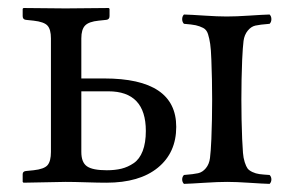

<svg xmlns="http://www.w3.org/2000/svg" viewBox="-20 -450 721 475"><path d="M579.1 -301.8Q575.2 -204.1 579.1 -106Q580.1 -84.5 581.1 -72Q582 -59.6 585.4 -48.8Q588.9 -38.1 592.5 -33.2Q596.2 -28.3 604.5 -24.4Q612.8 -20.5 621.8 -19.3Q630.9 -18.1 647 -17.1Q651.4 -12.7 651.4 -6.1Q651.4 0.5 647 4.9Q629.4 4.4 596.9 2.2Q564.5 0 542 0Q519 0 485.4 2.2Q451.7 4.4 435.1 4.9Q430.7 0.5 430.7 -6.1Q430.7 -12.7 435.1 -17.1Q459.5 -19 470.2 -21.5Q481 -23.9 489.3 -33.9Q497.6 -43.9 499.5 -59.1Q501.5 -74.2 502.9 -106Q506.8 -202.6 502.9 -301.8Q502 -328.1 500 -341.3Q498 -355 494.6 -365.7Q491.2 -376.5 482.7 -380.9Q474.1 -385.3 464.4 -387.5Q454.6 -389.6 435.1 -391.1Q430.7 -395.5 430.7 -402.6Q430.7 -409.7 435.1 -414.1Q452.6 -413.6 485.6 -411.4Q518.6 -409.2 541 -409.2Q564 -409.2 596.9 -411.4Q629.9 -413.6 647 -414.1Q651.4 -409.7 651.4 -402.6Q651.4 -395.5 647 -391.1Q622.6 -389.2 611.8 -386.7Q601.1 -384.3 592.8 -374Q584.5 -363.8 582.5 -348.6Q580.6 -333.5 579.1 -301.8ZM340.8 -126Q340.8 -224.1 248 -224.1H181.2V-74.2Q181.2 -48.3 195.1 -38.6Q209 -28.8 244.1 -28.8Q264.6 -28.8 280.5 -32.7Q296.4 -36.6 310.8 -46.4Q325.2 -56.2 333 -76.4Q340.8 -96.7 340.8 -126ZM106 -74.2V-355Q106 -377.4 97.4 -386.7Q88.9 -396 63 -398.9L43.9 -400.9Q36.1 -401.9 36.1 -410.2V-428.2L38.1 -430.2Q106 -429.2 142.1 -429.2L249 -430.2L251 -428.2V-410.2Q251 -401.9 243.2 -400.9L224.1 -398.9Q199.7 -396.5 190.4 -386.7Q181.2 -377 181.2 -355V-255.9H237.8Q416 -255.9 416 -136.2Q416 -72.3 370.6 -35.2Q325.2 2 243.2 2Q223.6 2 192.9 1Q162.1 0 142.1 0L38.1 2L36.1 0V-19Q36.1 -25.9 43.9 -26.9L63 -28.8Q89.4 -31.7 97.7 -41.5Q106 -51.3 106 -74.2Z"/></svg>

Font: Linux Libertine Display G
Style: Regular
Weight: 400
Designer: Philipp H. Poll
Foundry: Philipp H. Poll
Version: Version 5.0.9